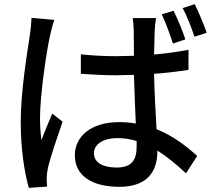

<svg xmlns="http://www.w3.org/2000/svg" viewBox="-20 -852 1040 926"><path d="M242 -756 132 -766C131 -739 128 -708 124 -683C112 -603 80 -412 80 -264C80 -128 99 -16 119 54L207 48C206 35 206 20 205 10C205 -2 207 -22 210 -36C220 -87 256 -189 282 -265L232 -304C216 -266 195 -217 180 -176C175 -213 173 -247 173 -283C173 -390 203 -598 221 -679C225 -697 235 -738 242 -756ZM817 -800 760 -783C779 -743 800 -686 814 -642L874 -662C861 -702 836 -763 817 -800ZM919 -832 861 -813C882 -775 903 -719 918 -675L977 -694C963 -734 938 -794 919 -832ZM639 -172V-145C639 -81 616 -44 542 -44C478 -44 433 -67 433 -113C433 -157 479 -186 546 -186C578 -186 609 -181 639 -172ZM733 -765H620C623 -746 625 -718 625 -701L626 -583L541 -581C482 -581 427 -584 370 -590V-496C429 -492 483 -489 541 -489L626 -491C628 -413 632 -326 635 -256C610 -261 583 -263 554 -263C420 -263 341 -195 341 -103C341 -7 420 49 556 49C695 49 739 -30 739 -122V-126C785 -97 830 -60 877 -16L931 -100C881 -145 817 -196 735 -229C731 -305 725 -396 723 -496C781 -500 837 -507 889 -515V-612C838 -602 782 -594 723 -589C724 -635 725 -678 726 -703C727 -723 729 -745 733 -765Z"/></svg>

Font: GenYoGothic2 TW M
Style: Regular
Weight: 500
Version: Version 2.100;PS 2.1;hotconv 16.6.51;makeotf.lib2.5.65220 DE